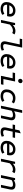

<svg xmlns="http://www.w3.org/2000/svg" viewBox="2803 -3565 774 6420"><g transform="rotate(90 3190.0 -355.0)"><path d="M279 12Q171 12 110 -40Q49 -92 49 -184Q49 -269 86.5 -337Q124 -405 188 -444.5Q252 -484 333 -484Q428 -484 481.5 -436Q535 -388 535 -304Q535 -281 530.5 -254Q526 -227 519 -205H139V-187Q139 -69 287 -69Q364 -69 445 -113L476 -41Q378 12 279 12ZM156 -279H448V-295Q448 -404 328 -404Q269 -404 224 -371Q179 -338 156 -279Z M648 0 749 -472H819L814 -398Q907 -484 1018 -484Q1090 -484 1131 -448L1083 -376Q1052 -400 1006 -400Q898 -400 800 -294L738 0Z M1517 12Q1362 12 1362 -116Q1362 -131 1363.5 -145.5Q1365 -160 1368 -172L1465 -628H1271L1288 -710H1572L1459 -178Q1457 -166 1455.5 -154.5Q1454 -143 1454 -133Q1454 -101 1473 -86.5Q1492 -72 1531 -72Q1589 -72 1652 -103L1672 -25Q1599 12 1517 12Z M2019 12Q1911 12 1850 -40Q1789 -92 1789 -184Q1789 -269 1826.5 -337Q1864 -405 1928 -444.5Q1992 -484 2073 -484Q2168 -484 2221.5 -436Q2275 -388 2275 -304Q2275 -281 2270.5 -254Q2266 -227 2259 -205H1879V-187Q1879 -69 2027 -69Q2104 -69 2185 -113L2216 -41Q2118 12 2019 12ZM1896 -279H2188V-295Q2188 -404 2068 -404Q2009 -404 1964 -371Q1919 -338 1896 -279Z M2515 0 2598 -391H2404L2422 -472H2705L2622 -82H2816L2798 0ZM2684 -575Q2654 -575 2634.5 -594.5Q2615 -614 2615 -642Q2615 -676 2637 -699Q2659 -722 2691 -722Q2721 -722 2741 -703Q2761 -684 2761 -655Q2761 -622 2738.5 -598.5Q2716 -575 2684 -575Z M3197 12Q3090 12 3030 -39.5Q2970 -91 2970 -183Q2970 -271 3007.5 -339Q3045 -407 3110.5 -445.5Q3176 -484 3262 -484Q3367 -484 3438 -431L3393 -361Q3335 -401 3262 -401Q3202 -401 3157 -373.5Q3112 -346 3086.5 -297.5Q3061 -249 3061 -186Q3061 -130 3096.5 -101Q3132 -72 3199 -72Q3238 -72 3274 -82Q3310 -92 3350 -115L3383 -40Q3289 12 3197 12Z M3515 0 3666 -710H3756L3698 -439Q3772 -484 3852 -484Q3923 -484 3962 -451.5Q4001 -419 4001 -357Q4001 -342 3999 -327Q3997 -312 3995 -300L3931 0H3841L3903 -294Q3906 -306 3907.5 -317.5Q3909 -329 3909 -339Q3909 -371 3890 -386Q3871 -401 3829 -401Q3787 -401 3750 -389Q3713 -377 3681 -355L3605 0Z M4395 12Q4239 12 4239 -116Q4239 -131 4241 -145.5Q4243 -160 4245 -172L4292 -391H4143L4160 -472H4309L4339 -618L4438 -662L4399 -472H4591L4574 -391H4382L4337 -178Q4334 -166 4332.5 -154.5Q4331 -143 4331 -133Q4331 -101 4350 -86.5Q4369 -72 4408 -72Q4467 -72 4529 -103L4550 -25Q4476 12 4395 12Z M4919 12Q4811 12 4750 -40Q4689 -92 4689 -184Q4689 -269 4726.5 -337Q4764 -405 4828 -444.5Q4892 -484 4973 -484Q5068 -484 5121.5 -436Q5175 -388 5175 -304Q5175 -281 5170.5 -254Q5166 -227 5159 -205H4779V-187Q4779 -69 4927 -69Q5004 -69 5085 -113L5116 -41Q5018 12 4919 12ZM4796 -279H5088V-295Q5088 -404 4968 -404Q4909 -404 4864 -371Q4819 -338 4796 -279Z M5288 0 5389 -472H5459L5454 -398Q5547 -484 5658 -484Q5730 -484 5771 -448L5723 -376Q5692 -400 5646 -400Q5538 -400 5440 -294L5378 0Z M5835 0 5936 -472H6003L6002 -428Q6085 -484 6172 -484Q6243 -484 6282 -451.5Q6321 -419 6321 -357Q6321 -342 6319 -327Q6317 -312 6315 -300L6251 0H6161L6223 -294Q6226 -306 6227.5 -317.5Q6229 -329 6229 -339Q6229 -371 6210 -386Q6191 -401 6149 -401Q6107 -401 6069.5 -389Q6032 -377 6001 -355L5925 0Z"/></g></svg>

Font: Sometype Mono Medium
Style: Italic
Weight: 500
Italic angle: -12°
Monospace: yes
Designer: Ryoichi Tsunekawa
Foundry: Dharma Type
Version: Version 1.000; ttfautohint (v1.8.3)